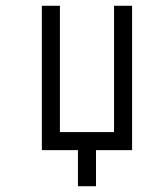

<svg xmlns="http://www.w3.org/2000/svg" viewBox="-20 -520 540 665"><path d="M187.5 -62.5H375V-500H437.5V0H312.5V125H250V0H125V-500H187.5Z"/></svg>

Font: 寒蝉点阵体 16px
Style: Regular
Weight: 400
Designer: Designed by Warren2060
Foundry: ChillType
Version: Version 1.000